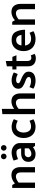

<svg xmlns="http://www.w3.org/2000/svg" viewBox="1632 -2397 783 4087"><g transform="rotate(-90 2023.5 -353.5)"><path d="M163 -427Q195 -461 244.5 -481.5Q294 -502 334 -502Q427 -502 468.5 -447.5Q510 -393 510 -312V0H397V-305Q397 -352 374.5 -379Q352 -406 307 -406Q278 -406 243 -389.5Q208 -373 180 -348V0H67V-485H129Z M920 -725Q945 -725 962 -707.5Q979 -690 979 -665Q979 -640 962 -623Q945 -606 920 -606Q896 -606 878 -623Q860 -640 860 -665Q860 -690 878 -707.5Q896 -725 920 -725ZM738 -725Q763 -725 780 -707.5Q797 -690 797 -665Q797 -640 780 -623Q763 -606 738 -606Q713 -606 695 -623Q677 -640 677 -665Q677 -690 695 -707.5Q713 -725 738 -725ZM720 -142Q720 -118 739 -97.5Q758 -77 792 -77Q823 -77 853.5 -92.5Q884 -108 909 -133V-219H801Q761 -219 740.5 -196Q720 -173 720 -142ZM649 -454Q677 -473 732 -485.5Q787 -498 818 -498Q904 -498 963 -449Q1022 -400 1022 -324V0H961Q954 -10 947 -21.5Q940 -33 933 -43Q907 -21 869 -4.5Q831 12 794 12Q707 12 664.5 -31Q622 -74 622 -142Q622 -216 672 -255.5Q722 -295 803 -295H908Q905 -338 886 -366.5Q867 -395 820 -395Q782 -395 744.5 -385Q707 -375 680 -362Q672 -385 664 -408Q656 -431 649 -454Z M1372 -402Q1311 -402 1278.5 -356.5Q1246 -311 1246 -243Q1246 -174 1277.5 -129Q1309 -84 1371 -84Q1410 -84 1436.5 -92.5Q1463 -101 1496 -117L1528 -35Q1496 -11 1448.5 0.5Q1401 12 1370 12Q1255 12 1192 -58Q1129 -128 1129 -243Q1130 -357 1193.5 -427.5Q1257 -498 1372 -498Q1402 -498 1449 -485.5Q1496 -473 1530 -449L1497 -368Q1464 -383 1437.5 -392.5Q1411 -402 1372 -402Z M1750 -442Q1781 -470 1824.5 -486Q1868 -502 1904 -502Q1998 -502 2038.5 -447.5Q2079 -393 2079 -312V0H1966V-305Q1966 -352 1943.5 -379Q1921 -406 1876 -406Q1847 -406 1812 -389.5Q1777 -373 1750 -348V0H1638V-695L1750 -706Z M2491 -368Q2460 -383 2429.5 -392.5Q2399 -402 2362 -402Q2331 -402 2313 -389.5Q2295 -377 2295 -355Q2295 -338 2316.5 -324.5Q2338 -311 2378 -296Q2438 -275 2490 -236.5Q2542 -198 2542 -136Q2542 -66 2491.5 -27Q2441 12 2343 12Q2312 12 2262 1Q2212 -10 2179 -35L2213 -117Q2246 -101 2279 -92.5Q2312 -84 2342 -84Q2384 -84 2406.5 -96.5Q2429 -109 2429 -131Q2429 -155 2405.5 -173.5Q2382 -192 2338 -206Q2281 -225 2229.5 -259.5Q2178 -294 2178 -353Q2178 -421 2228 -459.5Q2278 -498 2364 -498Q2395 -498 2443 -485.5Q2491 -473 2525 -450Z M2920 -7Q2905 3 2878.5 10.5Q2852 18 2830 18Q2749 18 2702 -24Q2655 -66 2655 -145V-395H2589V-482H2655V-599L2768 -622V-482H2856L2891 -395H2768V-164Q2768 -127 2785 -102.5Q2802 -78 2838 -78Q2851 -78 2863.5 -81.5Q2876 -85 2888 -90Z M3434 -212H3098Q3105 -155 3141 -119Q3177 -83 3243 -83Q3281 -83 3309 -92Q3337 -101 3369 -116Q3378 -96 3386.5 -75Q3395 -54 3403 -34Q3370 -10 3321 1Q3272 12 3241 12Q3117 12 3048 -57.5Q2979 -127 2979 -242Q2979 -357 3043 -427.5Q3107 -498 3217 -498Q3342 -498 3388 -411.5Q3434 -325 3434 -212ZM3326 -288Q3316 -342 3288.5 -371.5Q3261 -401 3214 -401Q3166 -401 3136.5 -371Q3107 -341 3100 -288Z M3637 -427Q3669 -461 3718.5 -481.5Q3768 -502 3808 -502Q3901 -502 3942.5 -447.5Q3984 -393 3984 -312V0H3871V-305Q3871 -352 3848.5 -379Q3826 -406 3781 -406Q3752 -406 3717 -389.5Q3682 -373 3654 -348V0H3541V-485H3603Z"/></g></svg>

Font: Palanquin SemiBold
Style: Regular
Weight: 600
Designer: Pria Ravichandran
Version: Version 1.0.4